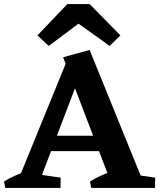

<svg xmlns="http://www.w3.org/2000/svg" viewBox="-40 -929 787 949"><path d="M34 0 296 -642 379 -620 143 0ZM519 0 272 -646 403 -682 680 0ZM183 -182V-258H495V-182ZM-14 0 -20 -32Q2 -46 27.5 -57.5Q53 -69 79 -79L80 0ZM119 0 122 -71 260 -51 259 0ZM411 0 405 -32Q427 -46 452 -57.5Q477 -69 504 -79L536 0ZM586 0 589 -71 727 -51 726 0ZM201 -702 145 -754 293 -909H403L555 -754L502 -702L348 -812Z"/></svg>

Font: Eczar SemiBold
Style: Regular
Weight: 600
Designer: Vaibhav Singh
Foundry: Rosetta Type Foundry
Version: Version 2.000